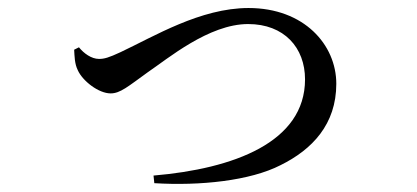

<svg xmlns="http://www.w3.org/2000/svg" viewBox="-20 -473 1040 479"><path d="M165 -349C166 -333 166 -314 174 -298C186 -271 226 -240 256 -240C280 -240 299 -257 349 -293C398 -326 501 -413 599 -413C689 -413 741 -354 741 -275C741 -118 563 -52 363 -35L365 -16C479 -9 604 -22 680 -61C759 -100 819 -163 819 -264C819 -361 739 -453 600 -453C480 -453 364 -382 281 -343C251 -329 240 -326 227 -326C208 -326 189 -340 177 -355Z"/></svg>

Font: Source Han Serif JP Medium
Style: Regular
Weight: 500
Designer: Ryoko NISHIZUKA 西塚涼子 (kana & ideographs); Frank Grießhammer (Latin, Greek & Cyrillic); Wenlong ZHANG 张文龙 (bopomofo); San
Foundry: Adobe Systems Incorporated
Version: Version 1.001;PS 1.001;hotconv 16.6.54;makeotf.lib2.5.65590